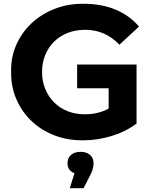

<svg xmlns="http://www.w3.org/2000/svg" viewBox="-20 -732 811 1018"><path d="M389 -390H704V-77Q647 -34 572 -11Q497 12 421 12Q340 13 269.5 -14Q199 -41 147.5 -90Q96 -139 67 -205.5Q38 -272 39 -350Q37 -428 66.5 -494.5Q96 -561 148 -609.5Q200 -658 271 -685.5Q342 -713 424 -712Q517 -712 591.5 -681.5Q666 -651 717 -591L613 -495Q538 -574 432 -574Q381 -574 339 -557.5Q297 -541 267 -511.5Q237 -482 220 -441Q203 -400 203 -350Q203 -301 220 -260Q237 -219 267 -189Q297 -159 338.5 -142.5Q380 -126 430 -126Q500 -126 556 -156V-264H389ZM476 133Q476 164 458 198L423 266H350L375 186Q357 180 347.5 166.5Q338 153 338 133Q338 106 356.5 89.5Q375 73 407 73Q439 73 457.5 89.5Q476 106 476 133Z"/></svg>

Font: CMG Sans
Style: Bold
Weight: 700
Designer: Julieta Ulanovsky
Foundry: Julieta Ulanovsky
Version: Version 7.200